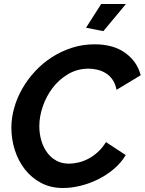

<svg xmlns="http://www.w3.org/2000/svg" viewBox="-20 -936 725 962"><path d="M498 -780 411 -797 487 -916H611ZM296 6Q234 6 186 -19.5Q138 -45 105 -87Q72 -129 54.5 -183.5Q37 -238 37 -296Q37 -345 51 -395Q65 -445 91.5 -491.5Q118 -538 155.5 -578.5Q193 -619 239.5 -649Q286 -679 340 -696.5Q394 -714 454 -714Q548 -714 607.5 -671Q667 -628 685 -559L564 -486Q558 -516 544 -536.5Q530 -557 510.5 -569Q491 -581 468.5 -586.5Q446 -592 424 -592Q368 -592 322 -565Q276 -538 244 -496Q212 -454 194.5 -403Q177 -352 177 -304Q177 -266 187 -232Q197 -198 216 -172Q235 -146 262.5 -131Q290 -116 326 -116Q348 -116 373.5 -122Q399 -128 423.5 -141Q448 -154 470.5 -174.5Q493 -195 511 -224L610 -159Q586 -119 549.5 -88.5Q513 -58 470.5 -37Q428 -16 382.5 -5Q337 6 296 6Z"/></svg>

Font: PTCRaleway
Style: Bold Italic
Weight: 700
Italic angle: -12°
Designer: Matt McInerney, Pablo Impallari, Rodrigo Fuenzalida
Foundry: Matt McInerney, Pablo Impallari, Rodrigo Fuenzalida
Version: Version 3.000g; ttfautohint (v1.5) -l 8 -r 28 -G 28 -x 14 -D